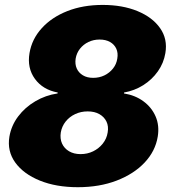

<svg xmlns="http://www.w3.org/2000/svg" viewBox="-20 -758 710 788"><path d="M299.3 10.3Q210.4 10.3 143.6 -16.8Q76.7 -43.9 42.7 -90.8Q8.8 -137.7 18.6 -197.3Q26.4 -242.7 54.4 -280Q82.5 -317.4 124.8 -342.3Q167 -367.2 216.3 -374.5L216.8 -378.4Q155.8 -389.6 123.3 -434.3Q90.8 -479 101.1 -540Q110.8 -597.7 151.4 -642.3Q191.9 -687 256.1 -712.4Q320.3 -737.8 401.4 -737.8Q482.9 -737.8 544.4 -712.4Q606 -687 637.2 -642.3Q668.5 -597.7 658.7 -540Q651.9 -499 627.9 -465.1Q604 -431.2 567.9 -408.4Q531.7 -385.7 489.3 -378.4L488.8 -374.5Q534.7 -367.2 568.6 -342.3Q602.5 -317.4 618.7 -280Q634.8 -242.7 627.4 -197.3Q617.7 -137.7 573.5 -90.8Q529.3 -43.9 458.7 -16.8Q388.2 10.3 299.3 10.3ZM310.5 -125.5Q338.9 -125.5 362.3 -137Q385.7 -148.4 401.9 -168.7Q418 -189 421.9 -214.4Q426.3 -239.7 417 -259Q407.7 -278.3 387.9 -289.6Q368.2 -300.8 339.8 -300.8Q312 -300.8 288.6 -289.8Q265.1 -278.8 249.5 -259.3Q233.9 -239.7 229.5 -214.4Q225.6 -189 234.6 -168.9Q243.7 -148.9 263.4 -137.2Q283.2 -125.5 310.5 -125.5ZM362.3 -438.5Q387.7 -438.5 408.7 -448.7Q429.7 -459 443.8 -476.8Q458 -494.6 461.4 -517.6Q465.3 -540.5 457.3 -558.1Q449.2 -575.7 431.6 -585.7Q414.1 -595.7 388.7 -595.7Q363.8 -595.7 343 -585.7Q322.3 -575.7 308.3 -558.1Q294.4 -540.5 290.5 -517.6Q287.1 -494.6 294.9 -477.1Q302.7 -459.5 320.1 -449Q337.4 -438.5 362.3 -438.5Z"/></svg>

Font: Inter 18pt Black
Style: Italic
Weight: 900
Italic angle: -9.3988°
Designer: Rasmus Andersson
Foundry: rsms
Version: Version 4.001;git-66647c0bb